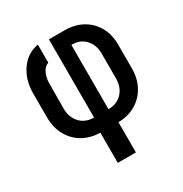

<svg xmlns="http://www.w3.org/2000/svg" viewBox="-171 -683 942 991"><g transform="rotate(-30 300.0 -187.5)"><path d="M246 180V0Q188 -1 143 -27Q98 -53 72.5 -99.5Q47 -146 47 -207V-348Q47 -429 87.5 -486.5Q128 -544 194 -555V-447Q172 -441 158.5 -414Q145 -387 145 -351L144 -204Q144 -150 175 -117Q206 -84 257 -84V-550H350Q410 -550 456 -524.5Q502 -499 527.5 -453.5Q553 -408 553 -348V-207Q553 -146 527.5 -99.5Q502 -53 457 -27Q412 -1 354 0V180ZM343 -84Q394 -84 425 -117Q456 -150 456 -204V-351Q456 -402 426 -434.5Q396 -467 348 -467H343Z"/></g></svg>

Font: Pitagon Sans Mono SemiBold
Style: Regular
Weight: 600
Monospace: yes
Designer: Travis Tran
Foundry: Pitagon
Version: Version 1.001; ttfautohint (v1.8.4.7-5d5b);gftools[0.9.26]